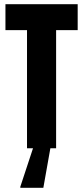

<svg xmlns="http://www.w3.org/2000/svg" viewBox="-20 -708 397 917"><path d="M109 0V-564H6V-688H351V-564H248V0ZM77 189V184L142 -13H222V-8L187 189Z"/></svg>

Font: Saira ExtraCondensed ExtraBold
Style: Regular
Weight: 800
Width: 2
Designer: Hector Gatti with collaboration of the Omnibus-Type team
Foundry: Omnibus-Type
Version: Version 1.101